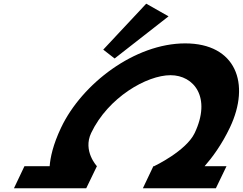

<svg xmlns="http://www.w3.org/2000/svg" viewBox="-20 -1002 1290 1020"><path d="M528.5 -738.3 588.9 -691.3 875.4 -915.2 756.8 -982.4ZM464.3 -295.5C554.2 -484.5 760 -602.5 885.8 -602.5C1010.6 -602.5 1104.1 -484.5 1014.3 -295.5C968.6 -199.5 799.4 -119.5 799.4 -119.5L801.3 -119H794.7L739.1 -2H1126.9L1183.3 -119H1066.9C1106.7 -164.3 1158 -233.1 1201.4 -324.5C1312.7 -558.5 1232.7 -771.5 963.9 -771.5C696.3 -771.5 415.5 -557.5 304.8 -324.5C261.3 -233.1 247.2 -164.3 243.8 -119H109.8L54.2 -2H438.2L494.4 -118.3L495.4 -118.5C495.4 -118.5 418.7 -199.5 464.3 -295.5Z"/></svg>

Font: Hussar
Style: BdSuprExtOblFive
Weight: 700
Foundry: Cannot Into Space Fonts
Version: Version 2.00